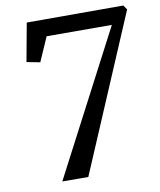

<svg xmlns="http://www.w3.org/2000/svg" viewBox="-83 -809 730 877"><g transform="rotate(-10 281.5 -371.0)"><path d="M482 -665 179.5 -665.5 130.5 -553.5 68.5 -565.5 101 -743H549L563 -722.5L255.5 0.5L135 0Z"/></g></svg>

Font: Merriweather 36pt
Style: Italic
Weight: 400
Italic angle: -7.8°
Version: Version 2.101